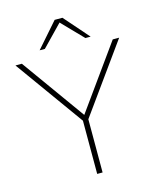

<svg xmlns="http://www.w3.org/2000/svg" viewBox="-132 -1006 906 1098"><g transform="rotate(-15 321.0 -457.0)"><path d="M305 0H337V-315L628 -720H590L321 -345L52 -720H14L305 -315ZM170 -768H201L321 -892L441 -768H472L344 -914H298Z"/></g></svg>

Font: Aspekta 100
Style: Regular
Weight: 100
Designer: Ivo Dolenc
Version: Version 2.000